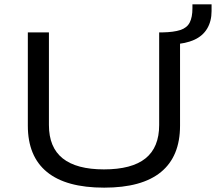

<svg xmlns="http://www.w3.org/2000/svg" viewBox="-20 -854 993 883"><path d="M459 9Q284 9 196 -63Q108 -135 108 -276V-705H205V-279Q205 -176 268.5 -125.5Q332 -75 458 -75Q586 -75 649 -125.5Q712 -176 712 -279V-705H808V-276Q808 -135 720.5 -63Q633 9 459 9ZM776 -650 727 -685V-705Q779 -706 809.5 -716Q840 -726 852.5 -750.5Q865 -775 865 -816V-834H953V-803Q953 -757 933 -723Q913 -689 873.5 -671Q834 -653 776 -650Z"/></svg>

Font: Nunito Sans 10pt Expanded
Style: Regular
Weight: 400
Width: 7
Designer: Vernon Adams
Foundry: Vernon Adams
Version: Version 3.101;gftools[0.9.27]